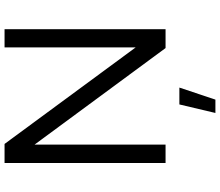

<svg xmlns="http://www.w3.org/2000/svg" viewBox="-81 -659 957 835"><g transform="rotate(-90 397.5 -241.5)"><path d="M106 0ZM608.9 -700.2H688V0H606L186 -569.8V0H106V-700.2H189L608.9 -129.9ZM360.8 60.1H434.1L381.8 216.8H323.7Z"/></g></svg>

Font: Argentum Sans Light
Style: Regular
Weight: 300
Designer: Julieta Ulanovsky (Modified by Cristiano Sobral)
Foundry: Julieta Ulanovsky
Version: Version 1.000; ttfautohint (v1.5.65-e2d9)